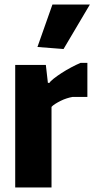

<svg xmlns="http://www.w3.org/2000/svg" viewBox="-20 -826 416 846"><path d="M145 -619 211 -806H376L260 -610ZM47 -540H182L191 -461H198Q202 -468 216.5 -479.5Q231 -491 251 -504Q271 -517 293.5 -529Q316 -541 335 -549H365V-399H300Q288 -397 274 -392.5Q260 -388 247 -381.5Q234 -375 223 -368Q212 -361 207 -355V0H47Z"/></svg>

Font: Encode Sans Compressed
Style: ExtraBold
Weight: 800
Designer: Pablo Impallari, Andres Torresi
Foundry: Pablo Impallari, Andres Torresi
Version: Version 1.000; ttfautohint (v1.00) -l 8 -r 50 -G 200 -x 14 -